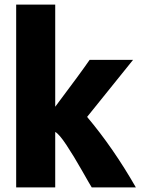

<svg xmlns="http://www.w3.org/2000/svg" viewBox="-20 -800 628 831"><path d="M568 11H377Q371 2 335 -61.5Q299 -125 267.5 -172.5Q236 -220 219 -229V11H50V-780H219V-338Q331 -487 368 -541H556L357 -294Q470 -160 568 11Z"/></svg>

Font: Repo
Style: ExtraBold
Weight: 800
Designer: Stefan Peev
Foundry: Context Ltd
Version: Version 001.000